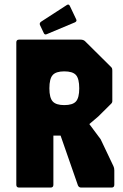

<svg xmlns="http://www.w3.org/2000/svg" viewBox="-20 -845 556 865"><path d="M66 0Q53.5 0 53.5 -12.5V-654Q53.5 -666.5 66 -666.5H342.5Q355 -666.5 362.5 -660L477.5 -546Q483 -541 484.5 -537.5Q486 -534 486 -526V-389Q486 -382.5 480 -377L423 -320.5L382.5 -286L433.5 -217.5L491 -96.5Q493 -92 494 -87.8Q495 -83.5 495 -77.5V-12.5Q495 0 482.5 0H346Q335 0 331 -10L253 -234H220.5V-12.5Q220.5 0 208 0ZM269.5 -371.5Q307.5 -371.5 322.2 -388Q337 -404.5 337 -447Q337 -490.5 322.2 -507Q307.5 -523.5 269.5 -523.5Q232.5 -523.5 217.5 -507Q202.5 -490.5 202.5 -447Q202.5 -404.5 217.5 -388Q232.5 -371.5 269.5 -371.5ZM190.5 -691Q181.5 -687 177.5 -695.5L160 -732.5Q156.5 -741.5 165.5 -747.5L282 -823Q291 -828 295.5 -816.5L323.5 -757.5Q327.5 -749.5 318 -744.5Z"/></svg>

Font: Jaro 24pt
Style: Regular
Weight: 400
Designer: Agyei Archer, Celine Hurka, Mirko Velimirović
Version: Version 1.000